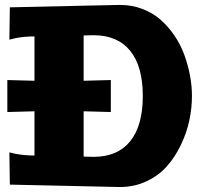

<svg xmlns="http://www.w3.org/2000/svg" viewBox="-20 -750 820 780"><path d="M20 -720.2 329.1 -727.1Q330.1 -727.1 397.9 -728.5Q465.8 -730 466.8 -730Q516.1 -730 558.8 -713.6Q601.6 -697.3 633.1 -669.2Q664.6 -641.1 689.2 -604.7Q713.9 -568.4 729 -526.6Q744.1 -484.9 752 -442.6Q759.8 -400.4 759.8 -359.9Q759.8 -310.5 749 -260.3Q738.3 -210 714.8 -161.1Q691.4 -112.3 658 -74.5Q624.5 -36.6 575 -13.4Q525.4 9.8 466.8 9.8Q465.8 9.8 397.9 8.3Q330.1 6.8 329.1 6.8L20 0L18.1 -130.9L43.9 -125Q80.1 -118.2 120.1 -118.2V-297.9L9.8 -294.9V-424.8Q64.9 -422.9 120.1 -421.9V-602.1Q80.1 -602.1 43.9 -595.2L18.1 -588.9ZM319.8 -606V-421.9L430.2 -424.8V-294.9Q375 -296.9 319.8 -297.9V-113.8L359.9 -112.8Q457.5 -112.8 508.8 -176Q560.1 -239.3 560.1 -359.9Q560.1 -480.5 508.8 -543.7Q457.5 -606.9 359.9 -606.9Z"/></svg>

Font: Zantroke
Style: Regular
Weight: 500
Foundry: gluk
Version: Version 0.36